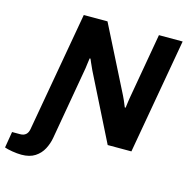

<svg xmlns="http://www.w3.org/2000/svg" viewBox="-233 -803 1077 1103"><g transform="rotate(15 306.0 -252.0)"><path d="M-9 182Q-34 182 -64 177Q-94 172 -110 166L-94 70H-46Q-4 70 4 27L130 -686H271L467 -298Q472 -289 478.5 -273.5Q485 -258 490 -246Q495 -234 495 -234H500Q500 -234 501.5 -246Q503 -258 505 -272Q507 -286 508 -292L577 -686H718L597 0H456L260 -391Q250 -412 241 -433Q232 -454 232 -454H227Q227 -454 225.5 -443Q224 -432 222 -417.5Q220 -403 219 -394L143 41Q137 76 120 108.5Q103 141 71.5 161.5Q40 182 -9 182Z"/></g></svg>

Font: Archivo VF Beta
Style: Italic
Weight: 400
Italic angle: -10°
Designer: Hector Gatti
Foundry: Omnibus-Type
Version: Version 1.002